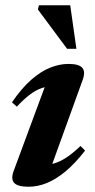

<svg xmlns="http://www.w3.org/2000/svg" viewBox="-20 -697 360 730"><path d="M32 -47 161 -395.5 187.5 -369Q162.5 -370 139.8 -362.5Q117 -355 93.8 -337.5Q70.5 -320 44 -291.5L25.5 -308Q62 -361.5 98.5 -393.5Q135 -425.5 170.8 -439.8Q206.5 -454 240.5 -454Q279.5 -454 292.5 -439.5Q305.5 -425 295 -395L165.5 -37L139.5 -70Q163.5 -69 186.2 -75.8Q209 -82.5 233.5 -98.8Q258 -115 286 -142L303.5 -124.5Q265.5 -75.5 229 -45.2Q192.5 -15 157.8 -1Q123 13 89 13Q47.5 13 34 -1.5Q20.5 -16 32 -47ZM270.5 -511.5H235L124 -661L128 -677H247Z"/></svg>

Font: Newsreader 24pt
Style: Bold Italic
Weight: 700
Italic angle: -17°
Designer: Hugues Gentile
Foundry: Production Type
Version: Version 1.003